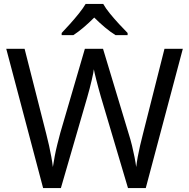

<svg xmlns="http://www.w3.org/2000/svg" viewBox="-20 -964 970 984"><path d="M917 -714 727 0H636L497 -468Q491 -489 485 -511Q479 -533 474 -553Q469 -573 465.5 -587.5Q462 -602 461 -609Q460 -602 457.5 -587.5Q455 -573 450 -553Q445 -533 439.5 -510.5Q434 -488 427 -465L292 0H201L12 -714H106L217 -278Q225 -247 231.5 -217.5Q238 -188 243 -160.5Q248 -133 251 -108Q255 -134 260.5 -163.5Q266 -193 273.5 -223Q281 -253 289 -283L415 -714H508L639 -280Q649 -249 656.5 -218Q664 -187 669.5 -159Q675 -131 678 -108Q681 -133 686 -160.5Q691 -188 698 -218Q705 -248 713 -279L823 -714ZM509 -944Q521 -922 543.5 -894.5Q566 -867 590.5 -840.5Q615 -814 634 -795V-784H572Q546 -800 518 -823.5Q490 -847 463 -874Q436 -847 409 -824Q382 -801 356 -784H296V-795Q315 -815 338.5 -841Q362 -867 384 -894.5Q406 -922 419 -944Z"/></svg>

Font: Noto Sans Adlam Unjoined
Style: Regular
Weight: 400
Designer: Mark Jamra, Neil Patel
Foundry: JamraPatel LLC
Version: Version 3.001